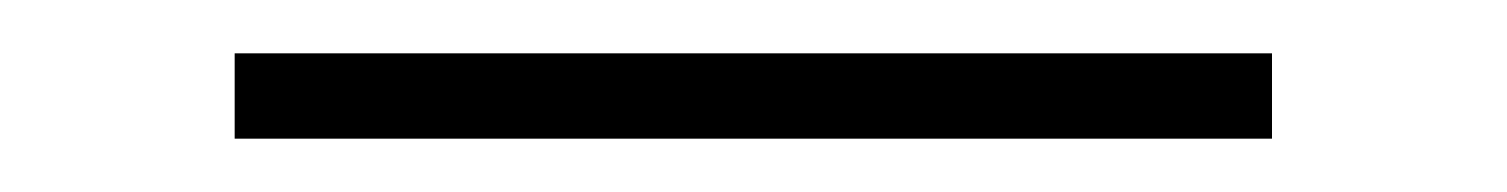

<svg xmlns="http://www.w3.org/2000/svg" viewBox="-20 -20 565 72"><path d="M68 32V0H457V32Z"/></svg>

Font: Raleway-v4020 ExtraLight
Style: Regular
Weight: 275
Designer: Matt McInerney, Pablo Impallari, Rodrigo Fuenzalida
Foundry: Matt McInerney, Pablo Impallari, Rodrigo Fuenzalida
Version: Version 4.020;PS 004.020;hotconv 1.0.88;makeotf.lib2.5.64775